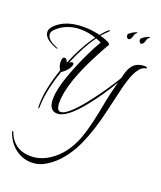

<svg xmlns="http://www.w3.org/2000/svg" viewBox="-219 -861 1198 1431"><g transform="rotate(20 380.0 -145.5)"><path d="M205 445Q132 445 73 398Q19 355 -6 282Q-7 280 -7 276Q-7 271 -4 271Q-2 271 3 279Q5 286 9.5 295Q14 304 20 316Q73 403 183 403Q249 403 307 371Q419 309 479 177Q498 136 516.5 72Q535 8 552 -77Q560 -115 570.5 -172Q581 -229 601 -304L610 -337Q573 -274 535 -218.5Q497 -163 459 -116Q338 37 262 37Q195 37 195 -56Q195 -147 264 -319Q292 -389 322.5 -452Q353 -515 386 -572Q376 -577 365.5 -581Q355 -585 344 -589Q309 -541 277 -481.5Q245 -422 216 -351Q229 -361 240 -361Q250 -361 250 -350Q250 -331 227 -302Q216 -289 205 -279.5Q194 -270 184 -265Q123 -88 123 38Q123 48 118 48Q114 48 114 17Q114 -103 173 -274Q154 -303 154 -335Q154 -374 174 -374Q190 -374 200 -344Q260 -491 335 -592Q274 -613 215 -613Q102 -613 28 -542Q8 -522 8 -503Q8 -478 32 -458Q46 -445 76 -432Q100 -422 100 -418Q100 -417 98 -417Q89 -417 68 -427Q-15 -463 -15 -513Q-15 -537 10 -562Q86 -638 229 -638Q295 -638 358 -622Q406 -680 418 -680Q422 -680 422 -677Q420 -673 418 -672Q402 -656 389 -643Q376 -630 367 -619Q450 -596 450 -577L449 -574L435 -551Q418 -522 401 -489Q249 -205 249 -48Q249 17 282 17Q332 17 445 -123Q480 -167 513.5 -213.5Q547 -260 579 -309Q587 -320 597 -336.5Q607 -353 620 -375L629 -409Q640 -449 657 -473Q674 -497 696 -507Q722 -519 753 -519Q775 -519 775 -512Q775 -507 768 -506Q752 -503 742 -496Q687 -459 648 -293Q620 -172 604.5 -107.5Q589 -43 586 -33Q542 128 486 229Q412 360 308 418Q262 445 205 445ZM670 -666Q664 -666 659 -674Q653 -685 653 -691Q653 -704 668 -711Q672 -717 691 -726Q708 -736 717 -736Q719 -736 719 -735V-734Q719 -734 717.5 -732.5Q716 -731 713 -727L706 -720Q702 -716 700 -708.5Q698 -701 695 -692Q686 -666 670 -666ZM570 -666Q565 -666 559 -674Q555 -679 554 -683.5Q553 -688 553 -691Q553 -705 568 -711Q573 -717 590 -726Q609 -736 616 -736Q618 -736 619 -735V-734Q619 -734 617.5 -732Q616 -730 613 -727Q609 -724 608 -722.5Q607 -721 606 -720Q602 -716 600 -708.5Q598 -701 595 -692Q586 -666 570 -666Z"/></g></svg>

Font: Love Light
Style: Regular
Weight: 400
Designer: Robert E. Leuschke
Foundry: Robert E. Leuschke
Version: Version 1.010; ttfautohint (v1.8.3)